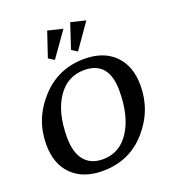

<svg xmlns="http://www.w3.org/2000/svg" viewBox="-167 -1085 1120 1225"><g transform="rotate(-20 393.5 -472.5)"><path d="M320.3 9.8Q189 9.8 113.5 -64.7Q38.1 -139.2 38.1 -271.5Q38.1 -443.4 156 -573.2Q273.9 -703.1 452.1 -703.1Q583.5 -703.1 658 -628.2Q732.4 -553.2 732.4 -421.4Q732.4 -250.5 616.9 -120.4Q501.5 9.8 320.3 9.8ZM347.7 -60.1Q461.4 -60.1 527.8 -162.4Q594.2 -264.6 594.2 -436Q594.2 -636.2 426.8 -636.2Q312.5 -636.2 245.4 -537.1Q178.2 -438 178.2 -269.5Q178.2 -167 221.7 -113.5Q265.1 -60.1 347.7 -60.1ZM274.9 -760.7 235.8 -785.2 292.5 -953.6 394 -929.2ZM431.6 -760.7 393.1 -785.2 448.7 -953.6 549.3 -929.2Z"/></g></svg>

Font: Kelvinch
Style: Bold Italic
Weight: 700
Italic angle: -10°
Designer: Paul James Miller
Foundry: High-Logic / Made with FontCreator
Version: Version 3.30 September 23, 2016